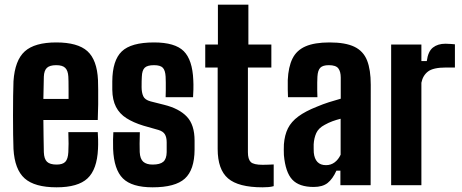

<svg xmlns="http://www.w3.org/2000/svg" viewBox="-20 -790 1969 819"><path d="M221.5 9Q128 9 85.2 -29Q42.5 -67 37.5 -154.5Q36.5 -177.5 36 -215.8Q35.5 -254 35.5 -297.5Q35.5 -341 36 -380.2Q36.5 -419.5 37.5 -443.5Q43.5 -533 85.8 -571Q128 -609 220 -609Q311.5 -609 352.8 -571.8Q394 -534.5 398 -448.5Q398.5 -436.5 398.8 -408.2Q399 -380 398.8 -345Q398.5 -310 397 -278H165Q165 -243.5 165.8 -209.2Q166.5 -175 167 -141Q168 -112 180.5 -100Q193 -88 221.5 -88Q247.5 -88 258.8 -100Q270 -112 271.5 -141Q272.5 -155 272.5 -177.2Q272.5 -199.5 271.5 -226.5H397Q398 -217 398.5 -194.5Q399 -172 398 -154.5Q394 -67 353.2 -29Q312.5 9 221.5 9ZM165 -368H272.5Q272.5 -389.5 272.5 -409.2Q272.5 -429 272.2 -443.2Q272 -457.5 271.5 -463Q270 -489 258.2 -500.5Q246.5 -512 220 -512Q192 -512 180 -500.5Q168 -489 167 -463Q166.5 -438.5 166 -415Q165.5 -391.5 165 -368Z M631 9Q542.5 9 504.2 -29Q466 -67 462.5 -154.5Q462 -172 462.2 -194.5Q462.5 -217 463.5 -226H576.5Q575.5 -199.5 575.5 -177.2Q575.5 -155 576 -141Q577.5 -112 591.2 -100Q605 -88 631 -88Q662.5 -88 676.5 -100Q690.5 -112 691 -141Q691 -154.5 691 -158.8Q691 -163 691 -167Q691 -171 691 -183Q691 -204 683.5 -216.8Q676 -229.5 656.5 -235.5L591.5 -254Q549 -267 519.5 -285.8Q490 -304.5 474.8 -334Q459.5 -363.5 459 -407.5Q459 -417 459 -425.5Q459 -434 459 -443Q459.5 -532 499.2 -570.5Q539 -609 637 -609Q726.5 -609 763.8 -571.8Q801 -534.5 804.5 -448.5Q805.5 -431.5 805 -408.5Q804.5 -385.5 803.5 -375.5H686.5Q687 -386.5 687.2 -404Q687.5 -421.5 687.2 -438Q687 -454.5 686.5 -463Q685 -490 674.5 -501Q664 -512 637 -512Q608.5 -512 597.2 -501Q586 -490 585 -463Q584.5 -450.5 584.2 -443.5Q584 -436.5 584 -418.5Q584 -395.5 591 -379.8Q598 -364 622.5 -357.5L680 -343Q744.5 -327 777.2 -292.2Q810 -257.5 810 -190Q810 -181 810 -170.8Q810 -160.5 810 -151.5Q809.5 -65.5 768.5 -28.2Q727.5 9 631 9Z M1100 9Q997 9 952.8 -29Q908.5 -67 908.5 -154.5V-502H855.5V-600H909.5V-770H1039.5V-600H1137.5V-502H1037.5V-140.5Q1037.5 -111 1049.5 -99Q1061.5 -87 1100.5 -87Q1112.5 -87 1123.2 -87.5Q1134 -88 1147.5 -88.5V4Q1137 7 1125.2 8Q1113.5 9 1100 9Z M1318 7.5Q1256 7.5 1226.8 -23.8Q1197.5 -55 1191 -128.5Q1190.5 -138.5 1190.5 -151.5Q1190.5 -164.5 1191 -174.5Q1194 -214 1208.2 -242.5Q1222.5 -271 1252.5 -293.2Q1282.5 -315.5 1332 -335Q1358 -346 1382.5 -353.8Q1407 -361.5 1433.5 -369V-459Q1433.5 -485 1423 -498.5Q1412.5 -512 1382.5 -512Q1357 -512 1346.2 -501Q1335.5 -490 1334 -463Q1333.5 -454.5 1333.2 -437.8Q1333 -421 1333.2 -403.5Q1333.5 -386 1334 -375.5H1208.5Q1208 -384.5 1207.5 -407.8Q1207 -431 1207.5 -448.5Q1210 -504.5 1227.5 -540Q1245 -575.5 1283.2 -592.2Q1321.5 -609 1386 -609Q1453.5 -609 1491.8 -590.5Q1530 -572 1545.8 -532.2Q1561.5 -492.5 1561.5 -428.5L1561 0H1432V-62H1415Q1399 -26.5 1377.5 -9.5Q1356 7.5 1318 7.5ZM1370.5 -85.5Q1391.5 -85.5 1407.5 -97.5Q1423.5 -109.5 1433 -130V-283.5Q1415 -279 1398 -272.8Q1381 -266.5 1365 -257.5Q1338.5 -243.5 1329 -222.2Q1319.5 -201 1318 -174.5Q1318 -165 1318 -156.2Q1318 -147.5 1318.5 -139Q1321 -113 1334 -99.2Q1347 -85.5 1370.5 -85.5Z M1648.5 0V-600H1777.5V-529.5H1800.5Q1806 -571 1826.8 -587.2Q1847.5 -603.5 1880 -603.5Q1892 -603.5 1903.2 -602.5Q1914.5 -601.5 1920.5 -601V-502H1882Q1828 -502 1805.8 -485Q1783.5 -468 1777.5 -437V0Z"/></svg>

Font: Big Shoulders Display Thin ExtraBold
Style: Regular
Weight: 800
Version: Version 2.002